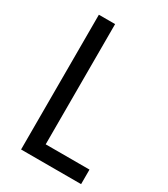

<svg xmlns="http://www.w3.org/2000/svg" viewBox="-178 -798 773 881"><g transform="rotate(30 208.5 -357.0)"><path d="M80 0H398V-77H166V-714H80Z"/></g></svg>

Font: Noto Sans Lao Looped Condensed
Style: Regular
Weight: 400
Width: 3
Designer: Mark Frömberg, Ben Mitchell
Foundry: The Fontpad Ltd
Version: Version 1.002